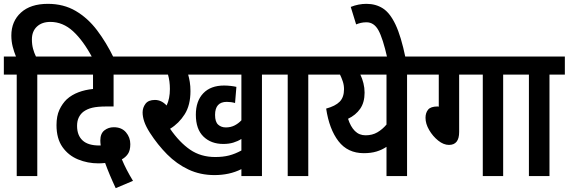

<svg xmlns="http://www.w3.org/2000/svg" viewBox="-20 -916 2959 999"><path d="M67 -528H0V-622H63Q53 -646 46 -673.5Q39 -701 39 -731Q39 -805 89 -850.5Q139 -896 229 -896Q311 -896 374 -859Q437 -822 485 -758.5Q533 -695 572 -615H461Q413 -705 360 -753.5Q307 -802 242 -802Q198 -802 172 -777.5Q146 -753 146 -711Q146 -684 152 -662Q158 -640 167 -622H254V-528H174V0H67Z M582 63Q566 29 551.5 -5.5Q537 -40 527 -68Q509 -66 492 -66Q436 -66 386 -86.5Q336 -107 305 -151Q274 -195 274 -265Q274 -312 289 -344.5Q304 -377 328 -400Q354 -423 388.5 -436Q423 -449 464 -453V-528H241V-622H707V-528H571V-362H535Q488 -362 460.5 -355.5Q433 -349 413 -334Q398 -322 389.5 -304Q381 -286 381 -261Q381 -212 409.5 -185.5Q438 -159 496 -159Q500 -159 504 -159Q502 -174 502 -185Q502 -221 523 -237.5Q544 -254 572 -254Q613 -254 635.5 -227.5Q658 -201 658 -166Q658 -133 645.5 -115Q633 -97 614 -87Q636 -34 672 25Z M1343 -528V0H1236V-36Q1204 -20 1169 -12.5Q1134 -5 1096 -5Q1022 -5 960.5 -34Q899 -63 849.5 -113Q800 -163 760 -225Q739 -258 730.5 -283.5Q722 -309 722 -331Q722 -356 737 -376Q752 -396 786 -396Q820 -396 847 -367Q864 -403 864 -453Q864 -494 854 -528H694V-622H1423V-528ZM1155 -253Q1180 -253 1200 -263Q1220 -273 1236 -290V-528H959Q964 -511 967.5 -489.5Q971 -468 971 -442Q971 -369 941 -321.5Q911 -274 865 -246Q914 -175 969.5 -137Q1025 -99 1100 -99Q1140 -99 1171.5 -107Q1203 -115 1236 -133V-193Q1217 -181 1194 -174Q1171 -167 1142 -167Q1078 -167 1038.5 -205.5Q999 -244 999 -319Q999 -390 1037.5 -430.5Q1076 -471 1146 -471Q1162 -471 1180 -469Q1198 -467 1210 -464L1203 -380Q1183 -386 1160 -386Q1099 -386 1099 -318Q1099 -282 1115 -267.5Q1131 -253 1155 -253Z M1584 -528V0H1477V-528H1410V-622H1664V-528Z M2178 -622V-528H2098V0H1991V-152Q1967 -136 1938.5 -127.5Q1910 -119 1873 -119Q1789 -119 1741 -181.5Q1693 -244 1677 -351Q1725 -364 1747.5 -387Q1770 -410 1770 -452Q1770 -473 1763.5 -492.5Q1757 -512 1749 -528H1651V-622ZM1791 -298Q1804 -257 1826.5 -234.5Q1849 -212 1882 -212Q1917 -212 1943.5 -227.5Q1970 -243 1991 -268V-528H1855Q1865 -507 1871 -483Q1877 -459 1877 -434Q1877 -383 1854 -350Q1831 -317 1791 -298Z M1995 -615Q1972 -717 1949 -758.5Q1926 -800 1887 -800Q1871 -800 1858 -797Q1845 -794 1833 -789L1805 -880Q1845 -896 1887 -896Q1935 -896 1972 -872.5Q2009 -849 2038 -788Q2067 -727 2090 -615Z M2369 -528V-229Q2369 -162 2316 -162Q2288 -162 2260 -184.5Q2232 -207 2213 -239.5Q2194 -272 2194 -303Q2194 -329 2207.5 -345.5Q2221 -362 2257 -362L2263 -361V-528H2165V-622H2678V-528H2598V0H2492V-528Z M2839 -528V0H2732V-528H2665V-622H2919V-528Z"/></svg>

Font: Noto Sans Devanagari Condensed SemiBold
Style: Regular
Weight: 600
Width: 3
Designer: Jelle Bosma - Monotype Design Team
Foundry: Monotype Imaging Inc.
Version: Version 2.004; ttfautohint (v1.8.4.7-5d5b)